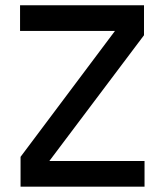

<svg xmlns="http://www.w3.org/2000/svg" viewBox="-20 -700 617 720"><path d="M57.1 0V-111.8L411.1 -584H55.2V-680.2H520V-567.9L165 -96.2H522V0Z"/></svg>

Font: TASA Orbiter Text Medium
Style: Regular
Weight: 500
Designer: Weizhong Zhang
Version: Version 1.000;Glyphs 3.1.2 (3151)